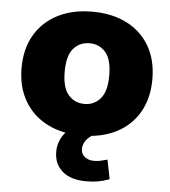

<svg xmlns="http://www.w3.org/2000/svg" viewBox="-51 -550 704 794"><g transform="rotate(5 301.0 -152.5)"><path d="M301 11Q219 11 158 -20Q97 -51 63 -109Q29 -167 29 -246Q29 -326 63 -383.5Q97 -441 158 -472Q219 -503 301 -503Q383 -503 444 -472Q505 -441 538.5 -383.5Q572 -326 572 -246Q572 -167 538.5 -109Q505 -51 444 -20Q383 11 301 11ZM301 -120Q341 -120 367 -150Q393 -180 393 -246Q393 -313 367 -342.5Q341 -372 301 -372Q260 -372 234 -342.5Q208 -313 208 -246Q208 -180 234 -150Q260 -120 301 -120ZM336 198Q272 198 237 168Q202 138 202 87Q202 41 233 5Q264 -31 312 -48L360 0Q343 7 331 17.5Q319 28 313 40.5Q307 53 307 66Q307 87 322.5 99Q338 111 360 111Q376 111 388.5 108Q401 105 416 101L432 181Q407 190 385.5 194Q364 198 336 198Z"/></g></svg>

Font: Nunito Sans 12pt ExtraLight 12pt Black
Style: Regular
Weight: 900
Version: Version 3.101;gftools[0.9.27]